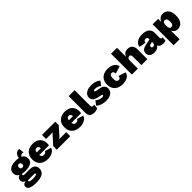

<svg xmlns="http://www.w3.org/2000/svg" viewBox="452 -2545 4600 4600"><g transform="rotate(-45 2752.0 -245.5)"><path d="M377 -127Q469 -127 518 -89.5Q567 -52 567 22Q567 122 491 168.5Q415 215 280 215Q138 215 77.5 183Q17 151 17 92Q17 59 40.5 36Q64 13 116 5Q36 -23 36 -102Q36 -139 58 -165Q80 -191 118 -204Q38 -246 38 -339Q38 -423 103.5 -466.5Q169 -510 292 -510Q349 -510 394 -501Q398 -539 414 -573Q430 -607 460 -628.5Q490 -650 536 -650Q540 -650 545 -650Q550 -650 555 -649L569 -520Q554 -523 539 -523Q507 -523 488 -510.5Q469 -498 461 -478Q547 -435 547 -339Q547 -256 481.5 -213Q416 -170 292 -170Q234 -170 189 -180Q166 -173 166 -155Q166 -127 214 -127ZM292 -401Q266 -401 250.5 -386Q235 -371 235 -340Q235 -310 250.5 -294.5Q266 -279 292 -279Q318 -279 333.5 -294.5Q349 -310 349 -340Q349 -371 333.5 -386Q318 -401 292 -401ZM282 89Q415 89 415 50Q415 40 408 34.5Q401 29 381 29H194Q180 29 172 36Q164 43 164 54Q164 71 195.5 80Q227 89 282 89Z M874 10Q744 10 670 -58Q596 -126 596 -250Q596 -333 630 -391Q664 -449 725 -479.5Q786 -510 866 -510Q948 -510 1005.5 -479.5Q1063 -449 1093.5 -395Q1124 -341 1124 -269Q1124 -232 1119 -206H790Q797 -161 818.5 -144.5Q840 -128 876 -128Q907 -128 925.5 -141Q944 -154 952 -177L1114 -129Q1101 -83 1065 -52Q1029 -21 979 -5.5Q929 10 874 10ZM866 -373Q834 -373 815.5 -355Q797 -337 791 -294H933Q929 -333 913.5 -353Q898 -373 866 -373Z M1177 0V-119L1353 -316L1402 -365L1327 -363H1177V-500H1626V-381L1452 -186L1401 -135L1486 -137H1635V0Z M1963 10Q1833 10 1759 -58Q1685 -126 1685 -250Q1685 -333 1719 -391Q1753 -449 1814 -479.5Q1875 -510 1955 -510Q2037 -510 2094.5 -479.5Q2152 -449 2182.5 -395Q2213 -341 2213 -269Q2213 -232 2208 -206H1879Q1886 -161 1907.5 -144.5Q1929 -128 1965 -128Q1996 -128 2014.5 -141Q2033 -154 2041 -177L2203 -129Q2190 -83 2154 -52Q2118 -21 2068 -5.5Q2018 10 1963 10ZM1955 -373Q1923 -373 1904.5 -355Q1886 -337 1880 -294H2022Q2018 -333 2002.5 -353Q1987 -373 1955 -373Z M2488 -706V-186Q2488 -154 2498 -140Q2508 -126 2533 -126Q2546 -126 2555 -127.5Q2564 -129 2575 -133L2564 -19Q2546 -6 2513.5 2Q2481 10 2449 10Q2362 10 2324 -29Q2286 -68 2286 -157V-706Z M2842 10Q2768 10 2702 -12Q2636 -34 2589 -77L2670 -184Q2697 -157 2739.5 -137Q2782 -117 2829 -117Q2853 -117 2869.5 -123.5Q2886 -130 2886 -144Q2886 -154 2877.5 -160.5Q2869 -167 2842 -172L2790 -182Q2687 -202 2645 -240.5Q2603 -279 2603 -342Q2603 -383 2628.5 -421.5Q2654 -460 2709.5 -485Q2765 -510 2853 -510Q2930 -510 2990 -489Q3050 -468 3087 -431L3008 -327Q2981 -353 2940 -368Q2899 -383 2862 -383Q2804 -383 2804 -357Q2804 -347 2815.5 -339.5Q2827 -332 2858 -326L2938 -312Q3017 -298 3053 -260Q3089 -222 3089 -167Q3089 -118 3063 -78Q3037 -38 2982 -14Q2927 10 2842 10Z M3402 -510Q3486 -510 3540.5 -486Q3595 -462 3623 -425Q3651 -388 3655 -347L3468 -290Q3465 -331 3451.5 -351Q3438 -371 3409 -371Q3371 -371 3352.5 -343Q3334 -315 3334 -248Q3334 -178 3355 -153.5Q3376 -129 3410 -129Q3465 -129 3473 -202L3654 -145Q3650 -102 3619.5 -67Q3589 -32 3536 -11Q3483 10 3411 10Q3281 10 3206 -58Q3131 -126 3131 -250Q3131 -333 3165 -391Q3199 -449 3260 -479.5Q3321 -510 3402 -510Z M3722 0V-706H3924V-403Q3968 -510 4081 -510Q4157 -510 4201 -465.5Q4245 -421 4245 -338V0H4043V-284Q4043 -327 4029.5 -343Q4016 -359 3992 -359Q3962 -359 3943 -336Q3924 -313 3924 -263V0Z M4617 -314Q4617 -343 4602 -359.5Q4587 -376 4560 -376Q4534 -376 4515.5 -362Q4497 -348 4492 -309L4321 -340Q4331 -418 4394 -464Q4457 -510 4574 -510Q4694 -510 4755.5 -459Q4817 -408 4817 -319V-151Q4817 -111 4855 -111Q4869 -111 4877 -115L4867 -7Q4833 10 4786 10Q4733 10 4695 -9.5Q4657 -29 4644 -69Q4624 -32 4580 -11Q4536 10 4482 10Q4404 10 4360 -25.5Q4316 -61 4316 -125Q4316 -236 4452 -263L4617 -297ZM4510 -151Q4510 -132 4522.5 -121.5Q4535 -111 4556 -111Q4580 -111 4598.5 -127Q4617 -143 4617 -175V-212L4558 -199Q4510 -188 4510 -151Z M4926 210V-500H5109L5114 -399Q5135 -449 5176 -479.5Q5217 -510 5275 -510Q5367 -510 5419.5 -442.5Q5472 -375 5472 -252Q5472 -128 5418.5 -59Q5365 10 5274 10Q5220 10 5184 -16Q5148 -42 5128 -85V210ZM5197 -135Q5230 -135 5249.5 -160.5Q5269 -186 5269 -250Q5269 -314 5250 -340Q5231 -366 5198 -366Q5165 -366 5146.5 -337Q5128 -308 5128 -250Q5128 -195 5145.5 -165Q5163 -135 5197 -135Z"/></g></svg>

Font: Work Sans ExtraBold
Style: Regular
Weight: 800
Designer: Wei Huang
Foundry: Wei Huang
Version: Version 2.012; ttfautohint (v1.8.3)